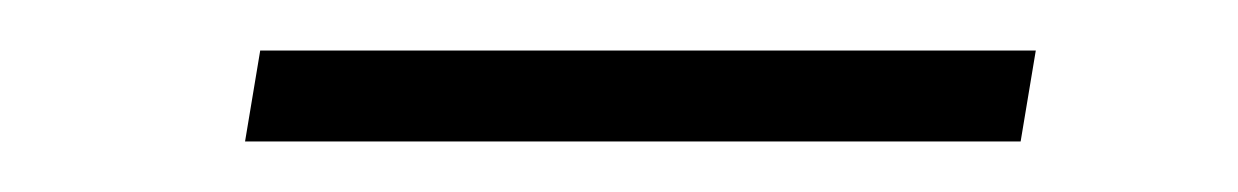

<svg xmlns="http://www.w3.org/2000/svg" viewBox="-20 -347 490 76"><path d="M77 -291H384L390 -327H83Z"/></svg>

Font: Fixel Display ExtraLight
Style: Italic
Weight: 200
Italic angle: -10°
Designer: AlfaBravo + MacPaw
Foundry: Kyrylo Tkachov, Marchela Mozhyna, Serhii Makarenko, Maria Weinstein, Zakhar Kryvoshyya
Version: Version 1.210;Glyphs 3.2 (3217)